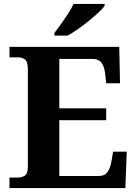

<svg xmlns="http://www.w3.org/2000/svg" viewBox="-20 -951 693 971"><path d="M28 0V-53H70Q91 -53 106 -63Q121 -73 121 -113V-596Q121 -639 106.5 -650Q92 -661 70 -661H28V-714H583L587 -530H517L512 -577Q508 -614 493.5 -633.5Q479 -653 448 -653H280V-403H517V-343H280V-61H480Q510 -61 524.5 -82.5Q539 -104 544 -137L552 -184H621L614 0ZM255 -784Q270 -803 288.5 -829Q307 -855 324.5 -882Q342 -909 352 -931H509V-921Q500 -908 478.5 -888Q457 -868 430 -846Q403 -824 375 -804.5Q347 -785 323 -771H255Z"/></svg>

Font: Noto Serif Toto
Style: Bold
Weight: 700
Designer: Monotype Design Team
Foundry: Monotype Imaging Inc.
Version: Version 2.001; ttfautohint (v1.8.4.7-5d5b)